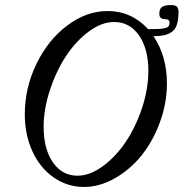

<svg xmlns="http://www.w3.org/2000/svg" viewBox="-20 -719 719 752"><path d="M309.1 13.2Q243.2 13.2 189.9 -24.2Q136.7 -61.5 106.9 -126.5Q77.1 -191.4 77.1 -271Q77.1 -375 122.8 -469Q168.5 -563 243.7 -619.4Q318.8 -675.8 401.9 -675.8Q494.1 -675.8 560.1 -605H570.8Q591.8 -605 601.6 -605.5Q611.3 -606 623.3 -608.2Q635.3 -610.4 639.6 -615.7Q644 -621.1 644 -629.9Q644 -644 627 -644Q604 -644 604 -664.1Q604 -685.5 615.5 -692.4Q627 -699.2 650.9 -699.2Q667 -699.2 673.1 -692.4Q679.2 -685.5 679.2 -670.9Q678.7 -641.1 672.6 -622.3Q666.5 -603.5 652.8 -594Q639.2 -584.5 623 -581.1Q606.9 -577.6 581.1 -577.1Q633.8 -499.5 633.8 -392.1Q633.8 -314.9 606.4 -240.5Q579.1 -166 534.7 -110.6Q490.2 -55.2 430.4 -21Q370.6 13.2 309.1 13.2ZM283.2 -30.8Q331.5 -30.8 382.1 -67.6Q432.6 -104.5 471.7 -162.1Q510.7 -219.7 535.9 -294.9Q561 -370.1 561 -441.9Q561 -527.3 524.7 -580.1Q488.3 -632.8 426.8 -632.8Q377.9 -632.8 327.1 -595Q276.4 -557.1 238 -498.5Q199.7 -439.9 175.3 -365.7Q150.9 -291.5 150.9 -222.2Q150.9 -135.3 187.3 -83Q223.6 -30.8 283.2 -30.8Z"/></svg>

Font: Junicode SmCond
Style: Italic
Weight: 400
Width: 4
Italic angle: -11°
Designer: Peter S. Baker
Version: Version 2.206